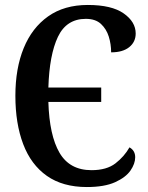

<svg xmlns="http://www.w3.org/2000/svg" viewBox="-20 -744 598 774"><path d="M330 10Q233 10 169 -35Q105 -80 73.5 -163Q42 -246 42 -358Q42 -468 75.5 -550Q109 -632 174 -678Q239 -724 334 -724Q430 -724 478.5 -690Q527 -656 527 -609Q527 -575 501 -554Q475 -533 428 -533Q428 -566 418.5 -596.5Q409 -627 387 -647.5Q365 -668 326 -668Q248 -668 213.5 -595.5Q179 -523 175 -391H388V-333H175Q179 -198 220 -128Q261 -58 349 -58Q410 -58 445.5 -85.5Q481 -113 502 -150Q525 -137 525 -110Q525 -84 506 -56.5Q487 -29 444 -9.5Q401 10 330 10Z"/></svg>

Font: Noto Serif Condensed SemiBold
Style: Regular
Weight: 600
Width: 3
Designer: Monotype Design Team
Foundry: Monotype Imaging Inc.
Version: Version 2.013